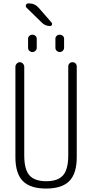

<svg xmlns="http://www.w3.org/2000/svg" viewBox="-20 -1095 540 1125"><path d="M70.3 -174.8V-704.1Q70.3 -713.9 78.1 -722.2Q85.9 -730.5 96.2 -730.5Q106.4 -730.5 114.3 -722.2Q122.1 -713.9 122.1 -704.1V-184.6Q122.1 -102.5 152.3 -67.9Q182.6 -33.2 251 -33.2Q319.3 -33.2 349.6 -67.9Q379.9 -102.5 379.9 -184.6V-705.1Q379.9 -715.8 386.7 -723.1Q393.6 -730.5 404.8 -730.5Q416 -730.5 422.9 -723.1Q429.7 -715.8 429.7 -705.1V-174.8Q429.7 -78.1 386.2 -34.2Q342.8 9.8 250 9.8Q157.2 9.8 113.8 -34.2Q70.3 -78.1 70.3 -174.8ZM144.5 -868.2Q144.5 -877.9 151.9 -884.8Q159.2 -891.6 169.9 -891.6Q180.7 -891.6 188 -884.8Q195.3 -877.9 195.3 -868.2V-815.4Q195.3 -804.7 187.5 -797.4Q179.7 -790 169.9 -790Q160.2 -790 152.3 -796.9Q144.5 -803.7 144.5 -815.4ZM304.7 -868.2Q304.7 -877.9 312 -884.8Q319.3 -891.6 330.1 -891.6Q340.8 -891.6 348.1 -884.8Q355.5 -877.9 355.5 -868.2V-815.4Q355.5 -804.7 347.7 -797.4Q339.8 -790 330.1 -790Q320.3 -790 312.5 -796.9Q304.7 -803.7 304.7 -815.4ZM273.4 -942.4Q246.1 -942.4 226.6 -960.9L135.7 -1049.8Q128.9 -1056.6 132.3 -1065.9Q135.7 -1075.2 146.5 -1075.2H149.4Q184.6 -1075.2 208 -1047.9L282.2 -962.9Q287.1 -957 284.2 -949.7Q281.2 -942.4 273.4 -942.4Z"/></svg>

Font: Rounded-L Mgen+ 1mn light
Style: Regular
Weight: 200
Designer: [Source Han Sans]
Ryoko NISHIZUKA  (kana & ideographs); Paul D. Hunt (Latin, Greek & Cyrillic); Wenlong ZHANG  (bopomofo
Version: Version 1.059.20150602